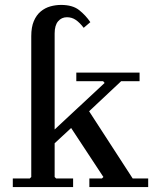

<svg xmlns="http://www.w3.org/2000/svg" viewBox="-20 -760 628 780"><path d="M32 0V-35H101L107 -41V-613Q107 -650 117.5 -674.5Q128 -699 145.5 -713.5Q163 -728 184.5 -734Q206 -740 228 -740Q275 -740 301.5 -719Q328 -698 347 -670L320 -647Q304 -668 288 -679Q272 -690 252 -690Q230 -690 216 -673.5Q202 -657 202 -624V-234L405 -423L399 -430H290V-465H547V-430H472L342 -308L519 -35H582V0H343V-35H394L400 -41L269 -240L202 -178V-41L208 -35H277V0Z"/></svg>

Font: Brygada 1918 Medium
Style: Regular
Weight: 500
Designer: Mateusz Machalski | Borys Kosmynka | Przemek Hoffer
Foundry: NIEPODLEGLA 2018
Version: Version 3.006